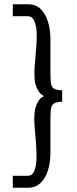

<svg xmlns="http://www.w3.org/2000/svg" viewBox="-20 -738 361 899"><path d="M112 141Q147 141 170.5 118Q194 95 205 58Q216 21 216 -20V-158Q216 -198 217.5 -220.5Q219 -243 230.5 -252Q242 -261 271 -262V-315Q241 -316 230 -325Q219 -334 217.5 -356.5Q216 -379 216 -419V-556Q216 -598 205 -635Q194 -672 171 -695Q148 -718 112 -718H40V-662H111Q124 -662 132 -653Q140 -644 144 -631Q152 -607 152 -573.5Q152 -540 148.5 -502.5Q145 -465 142.5 -430Q140 -395 142 -367Q144 -343 155 -320.5Q166 -298 186 -288Q166 -279 155 -256.5Q144 -234 142 -210Q139 -182 142 -147Q145 -112 148 -75Q151 -38 151 -4.5Q151 29 144 53Q140 67 132 76Q124 85 111 85H40V141Z"/></svg>

Font: Kulim Park
Style: Regular
Weight: 400
Designer: Noponies / Dale Sattler
Foundry: Noponies
Version: Version 1.000; ttfautohint (v1.8.3)